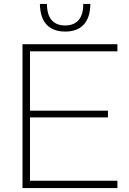

<svg xmlns="http://www.w3.org/2000/svg" viewBox="-20 -953 652 973"><path d="M94 0V-729H575V-693H121L132 -704V-26L121 -37H575V0ZM121 -358V-392H527V-358ZM310 -793Q269 -793 240.5 -809Q212 -825 197.5 -856Q183 -887 182 -933H218Q218 -879 241.5 -851.5Q265 -824 310 -824Q355 -824 378.5 -851.5Q402 -879 402 -933H438Q437 -864 404.5 -828.5Q372 -793 310 -793Z"/></svg>

Font: Mona Sans ExtraLight
Style: Regular
Weight: 200
Designer: Deni Anggara
Foundry: GitHub
Version: Version 2.000